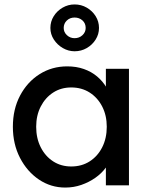

<svg xmlns="http://www.w3.org/2000/svg" viewBox="-20 -835 673 865"><path d="M274 10Q209 10 155.5 -26Q102 -62 70 -124Q38 -186 38 -264Q38 -343 70.5 -404.5Q103 -466 158.5 -501Q214 -536 283 -536Q324 -536 358 -524Q392 -512 417.5 -490.5Q443 -469 459.5 -441Q476 -413 480 -381L457 -389V-525H561V0H457V-125L481 -132Q475 -105 456.5 -79.5Q438 -54 409.5 -34Q381 -14 346.5 -2Q312 10 274 10ZM301 -85Q348 -85 384 -108Q420 -131 440.5 -171.5Q461 -212 461 -264Q461 -315 440.5 -355Q420 -395 384 -418Q348 -441 301 -441Q255 -441 219.5 -418Q184 -395 163.5 -355Q143 -315 143 -264Q143 -212 163.5 -171.5Q184 -131 219.5 -108Q255 -85 301 -85ZM316 -604Q288 -604 263 -618.5Q238 -633 222.5 -657Q207 -681 207 -709Q207 -738 222 -762Q237 -786 262 -800.5Q287 -815 316 -815Q346 -815 371 -800.5Q396 -786 411 -762Q426 -738 426 -709Q426 -681 411 -657Q396 -633 371 -618.5Q346 -604 316 -604ZM316 -663Q337 -663 351.5 -676.5Q366 -690 366 -709Q366 -730 351.5 -743Q337 -756 316 -756Q295 -756 281 -742.5Q267 -729 267 -709Q267 -690 281.5 -676.5Q296 -663 316 -663Z"/></svg>

Font: Lexend Medium
Style: Regular
Weight: 500
Designer: Bonnie Shaver-Troup, Thomas Jockin
Foundry: Lexend
Version: Version 1.005